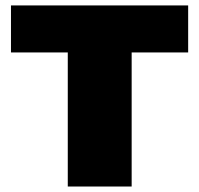

<svg xmlns="http://www.w3.org/2000/svg" viewBox="-20 -680 726 700"><path d="M666 -660.2V-488.8H460V0H227.1V-488.8H20V-660.2Z"/></svg>

Font: Work Sans Black
Style: Regular
Weight: 900
Designer: Wei Huang
Foundry: Wei Huang
Version: Version 2.012